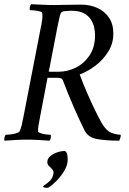

<svg xmlns="http://www.w3.org/2000/svg" viewBox="-27 -666 612 913"><path d="M198 105Q198 89 211 77.5Q224 66 243.5 59Q263 52 282 52Q292 59 293.5 72.5Q295 86 295 92Q295 119 278.5 146.5Q262 174 240.5 195.5Q219 217 203 226Q202 227 195 227Q178 227 178 221Q178 218 188.5 211.5Q199 205 211 193Q223 181 227 161Q229 149 224 142.5Q219 136 213 130Q207 125 202.5 119.5Q198 114 198 105ZM540 3Q480 3 436 -4.5Q392 -12 375 -46Q353 -90 324.5 -155Q296 -220 272 -284Q268 -296 247 -296H199L164 -113Q164 -111 163 -107Q159 -87 156 -69.5Q153 -52 154 -41Q155 -36 167.5 -32Q180 -28 194.5 -26.5Q209 -25 214 -25Q216 -21 214.5 -11Q213 -1 208 3Q180 1 154.5 -0.5Q129 -2 103 -2Q77 -2 50.5 -0.5Q24 1 -5 3Q-8 -1 -6 -11Q-4 -21 0 -25Q6 -25 21 -26.5Q36 -28 49.5 -32Q63 -36 66 -41Q72 -53 76.5 -72Q81 -91 85 -113L166 -530Q171 -552 173.5 -571.5Q176 -591 174 -603Q174 -609 161.5 -612Q149 -615 135 -616.5Q121 -618 115 -618Q113 -622 115 -632Q117 -642 121 -646Q149 -645 176.5 -643.5Q204 -642 230 -642Q256 -642 287.5 -643Q319 -644 359 -644Q401 -644 435.5 -628.5Q470 -613 491 -582.5Q512 -552 512 -506Q512 -459 487.5 -420Q463 -381 426.5 -353.5Q390 -326 352 -312Q368 -268 387.5 -223.5Q407 -179 425 -142Q443 -105 455 -84Q472 -54 490.5 -41Q509 -28 546 -25Q549 -21 545 -10Q541 1 540 3ZM205 -325H254Q293 -325 332.5 -344Q372 -363 398.5 -402Q425 -441 425 -500Q425 -515 421 -534.5Q417 -554 405.5 -572.5Q394 -591 371.5 -603Q349 -615 311 -615Q303 -615 285 -613.5Q267 -612 263 -605Q258 -596 254 -575Q250 -554 245 -532Z"/></svg>

Font: Amiri
Style: Italic
Weight: 400
Italic angle: 10°
Designer: Khaled Hosny
Version: Version 0.113